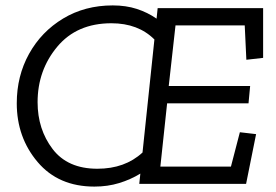

<svg xmlns="http://www.w3.org/2000/svg" viewBox="-20 -680 1019 710"><path d="M890 0H495L499 -38Q463 -16 420.5 -3Q378 10 329 10Q196 10 119 -81Q42 -172 42 -298Q42 -399 87.5 -481Q133 -563 213.5 -611.5Q294 -660 397 -660Q446 -660 486 -647Q526 -634 559 -611L563 -650H953V-466L891 -459L885 -586H629L604 -362H905L899 -298H598L573 -64H834L867 -191L927 -184ZM340 -56Q442 -56 507 -116L551 -534Q491 -594 392 -594Q264 -594 191.5 -507Q119 -420 119 -302Q119 -202 174.5 -129Q230 -56 340 -56Z"/></svg>

Font: Zilla Slab Regular
Style: Italic
Weight: 400
Italic angle: -6°
Designer: Typotheque.com
Foundry: Typotheque type foundry
Version: Version 1.1; 2017; ttfautohint (v1.6)